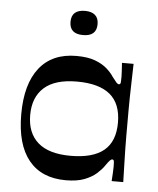

<svg xmlns="http://www.w3.org/2000/svg" viewBox="-51 -733 651 791"><g transform="rotate(5 274.5 -338.0)"><path d="M250 13Q150 13 97 -52Q44 -117 44 -242Q44 -367 97 -434Q150 -501 250 -501Q297 -501 327.5 -489.5Q358 -478 377 -461Q396 -444 406 -428Q418 -412 423.5 -406Q429 -400 434 -400Q440 -400 441 -407Q442 -414 442 -433Q442 -442 441 -457.5Q440 -473 439 -489H487Q486 -446 485 -412Q484 -378 483.5 -349Q483 -320 483 -294Q483 -268 483 -242Q483 -216 483 -191Q483 -166 483.5 -137.5Q484 -109 485 -75.5Q486 -42 487 0H439Q440 -16 441 -31.5Q442 -47 442 -58Q442 -75 441 -82Q440 -89 434 -89Q429 -89 423.5 -83Q418 -77 406 -60Q396 -45 377 -28Q358 -11 327.5 1Q297 13 250 13ZM261 -89Q353 -89 398.5 -126.5Q444 -164 444 -242Q444 -320 398.5 -358Q353 -396 261 -396Q171 -396 126 -356Q81 -316 81 -242Q81 -168 126 -128.5Q171 -89 261 -89ZM269 -589Q213 -589 213 -639Q213 -664 227 -676.5Q241 -689 269 -689Q296 -689 310.5 -676.5Q325 -664 325 -639Q325 -614 311 -601.5Q297 -589 269 -589Z"/></g></svg>

Font: Ojuju SemiBold
Style: Regular
Weight: 600
Designer: Chisaokwu Joboson, Mirko Velimirovic
Foundry: Udi Foundry
Version: Version 1.000